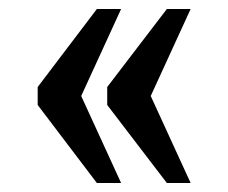

<svg xmlns="http://www.w3.org/2000/svg" viewBox="-20 -484 509 428"><path d="M352 -76H405L316 -270L405 -464H352L219 -290V-250ZM196 -76H250L161 -270L250 -464H196L64 -290V-250Z"/></svg>

Font: Noto Serif Tamil Condensed SemiBold
Style: Italic
Weight: 600
Width: 3
Italic angle: -12°
Designer: Indian Type Foundry, Tom Grace, and the Monotype Design Team
Foundry: Monotype Imaging Inc.
Version: Version 2.003